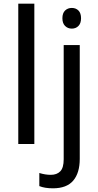

<svg xmlns="http://www.w3.org/2000/svg" viewBox="-20 -780 531 1040"><path d="M79 0V-760H166V0ZM369 -737Q391 -737 405 -723Q419 -709 419 -681Q419 -654 405 -639.5Q391 -625 369 -625Q347 -625 332.5 -639.5Q318 -654 318 -681Q318 -709 332.5 -723Q347 -737 369 -737ZM193 228V157Q225 167 255 167Q288 167 306.5 148Q325 129 325 83V-536H412V80Q412 157 376.5 198.5Q341 240 267 240Q222 240 193 228Z"/></svg>

Font: Noto Sans Display
Style: Regular
Weight: 400
Designer: Monotype Design team
Foundry: Monotype Imaging Inc.
Version: Version 1.000